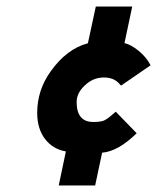

<svg xmlns="http://www.w3.org/2000/svg" viewBox="-20 -610 484 592"><path d="M183.1 -143.1Q143.1 -149.9 118.9 -181.4Q94.7 -212.9 94.7 -262.2Q94.7 -332.5 136.7 -390.6Q186 -459.5 251 -476.6L275.4 -589.8H387.7L363.8 -477.1Q383.8 -472.7 407.7 -453.1Q431.6 -433.6 444.3 -408.7L353.5 -346.2H353Q352.5 -346.2 347.2 -352.5Q330.6 -371.1 300.5 -371.1Q270.5 -371.1 247.1 -351.6Q216.3 -326.2 216.3 -295.4Q216.3 -233.9 267.6 -233.9Q293 -233.9 303.5 -239.7Q314 -245.6 324.7 -255.1Q335.4 -264.6 336.9 -265.6L401.4 -199.2Q344.2 -143.1 294.9 -139.2L273.4 -38.1H161.1Z"/></svg>

Font: Tuffy
Style: BoldItalic
Weight: 700
Italic angle: -12°
Designer: Thatcher Ulrich, Karoly Barta, Michael Everson
Version: Version 001.271